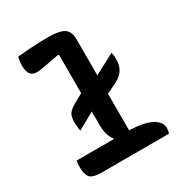

<svg xmlns="http://www.w3.org/2000/svg" viewBox="-177 -886 954 1013"><g transform="rotate(-30 300.0 -380.0)"><path d="M67 -121H291L293 -126Q265 -158 265 -227V-305L163 -248Q160 -260 158.5 -276.5Q157 -293 157 -305Q157 -337 169.5 -354Q182 -371 211 -387L265 -417V-649L261 -653Q203 -642 168.5 -635.5Q134 -629 117 -629Q95 -629 81 -644.5Q67 -660 67 -700Q67 -727 74 -750Q103 -753 137.5 -755.5Q172 -758 206 -759Q240 -760 265 -760Q327 -760 356.5 -742.5Q386 -725 386 -674V-456L510 -521Q513 -511 514 -500.5Q515 -490 515 -480Q515 -438 495.5 -411.5Q476 -385 433 -366L386 -343V-121Q479 -117 522 -93Q565 -69 565 -33Q565 -15 559 0H148Q96 0 79.5 -19Q63 -38 63 -84Q63 -105 67 -121Z"/></g></svg>

Font: Recursive Mn Csl St SmB
Style: Regular
Weight: 600
Monospace: yes
Version: Version 1.079;hotconv 1.0.112;makeotfexe 2.5.65598; ttfautoh